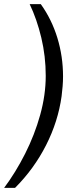

<svg xmlns="http://www.w3.org/2000/svg" viewBox="-67 -755 360 932"><path d="M-47 157Q9 82 55 -9Q101 -100 128 -197Q155 -294 155 -387Q155 -482 133.5 -572Q112 -662 77 -735H131Q184 -661 211.5 -571Q239 -481 239 -384Q239 -360 237 -336Q235 -312 232 -288Q215 -165 156.5 -50Q98 65 6 157Z"/></svg>

Font: Archivo Narrow
Style: Italic
Weight: 400
Italic angle: -8°
Designer: Hector Gatti
Foundry: Omnibus-Type
Version: Version 3.002